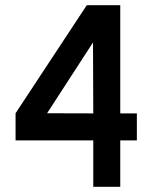

<svg xmlns="http://www.w3.org/2000/svg" viewBox="-20 -720 608 740"><path d="M339.5 0V-179H40V-283.5L314.5 -700H443.5V-283H507.5V-179H443.5V0ZM161.5 -283.5 339.5 -283 338.5 -556.5Z"/></svg>

Font: Urbanist SemiBold
Style: Regular
Weight: 600
Designer: Corey Hu
Foundry: Corey Hu
Version: Version 1.321; ttfautohint (v1.8.4.7-5d5b)